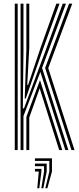

<svg xmlns="http://www.w3.org/2000/svg" viewBox="-20 -820 432 1049"><path d="M92.4 0V-800H108.2V-537.7L104.7 -227.6H111L225.9 -535.7L322.7 -800H340.4L209.8 -449L353.6 0H336.9L200.5 -427L108.2 -186V0ZM124.1 0V-181.2L198.5 -382.3L320.1 0H303.4L196.8 -337.4L139.9 -177.9V0ZM60.7 0V-800H76.6V0ZM370.4 0 226.6 -448.6 357.3 -800H374.7L243.6 -447.9L387.1 0ZM115.1 -281.7 124.1 -546.7V-800H139.9V-558L128.8 -356.4H133.6L201.9 -559.7L287.9 -800H305.2L214 -548.9L120.7 -281.7ZM227.7 208.6 249.5 117.1V59.4H170.9V45H263.9V117.1L238.7 208.6ZM183.7 208.6 191.9 117.1H170.9V102.7H206.3V117.1L194.7 208.6ZM205.7 208.6 220.7 117.1V88.2H170.9V73.8H235.1V117.1L216.7 208.6Z"/></svg>

Font: Big Shoulders Inline Text Thin
Style: Regular
Weight: 100
Designer: Patric King
Foundry: XO Type Co
Version: Version 2.002